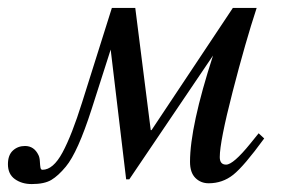

<svg xmlns="http://www.w3.org/2000/svg" viewBox="-65 -452 718 484"><path d="M587 -116 601 -103Q550 -33 523 -11.5Q496 10 461 10Q441 10 427.5 -3.5Q414 -17 414 -44Q414 -133 472 -312L261 0H253L214 -327L166 -177Q131 -68 101 -32Q82 -9 64.5 1.5Q47 12 15 12Q-10 12 -27.5 -0.5Q-45 -13 -45 -38Q-45 -61 -32.5 -72.5Q-20 -84 -2 -84Q21 -84 32 -61Q35 -55 35.5 -45Q36 -35 37 -29.5Q38 -24 42 -24Q69 -24 92.5 -67.5Q116 -111 142 -194L217 -432H276L315 -124H317L522 -432H582Q554 -347 521.5 -221Q489 -95 489 -56Q489 -37 505 -37Q523 -37 566 -90Z"/></svg>

Font: STIX MathJax Alphabets
Style: Italic
Weight: 400
Italic angle: -16.33°
Designer: MicroPress Inc., with final additions and corrections provided by Coen Hoffman, Elsevier (retired)
Version: Version 1.1.1